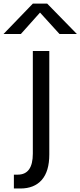

<svg xmlns="http://www.w3.org/2000/svg" viewBox="-89 -822 448 1069"><path d="M-11.7 150.4H9.8Q93.8 150.4 93.8 33.2V-538.1H185.5V38.1Q185.5 131.8 143.6 179.7Q101.6 227.5 24.4 227.5H-11.7ZM-69.3 -632.8 93.8 -801.8H173.8L338.9 -632.8H242.2L133.8 -752L27.3 -632.8Z"/></svg>

Font: Gothic A1 Medium
Style: Regular
Weight: 500
Designer: HanYang I&C Co.,Ltd.
Foundry: HanYang I&C Co.,Ltd.
Version: Version 2.50